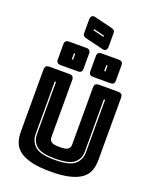

<svg xmlns="http://www.w3.org/2000/svg" viewBox="-209 -1305 1164 1437"><g transform="rotate(20 373.0 -586.5)"><path d="M682 -189Q682 -143 668.5 -105.5Q655 -68 620.5 -41.5Q586 -15 526 0Q466 15 373 15Q280 15 220 0Q160 -15 125.5 -41.5Q91 -68 77.5 -105.5Q64 -143 64 -189V-684Q64 -703 72.5 -711.5Q81 -720 100 -720H257Q276 -720 284.5 -711.5Q293 -703 293 -684V-228Q293 -208 308 -194.5Q323 -181 375 -181Q428 -181 443 -194.5Q458 -208 458 -228V-684Q458 -703 466.5 -711.5Q475 -720 494 -720H646Q665 -720 673.5 -711.5Q682 -703 682 -684ZM174 -630V-213Q174 -153 215.5 -115.5Q257 -78 374 -78Q491 -78 533 -115.5Q575 -153 575 -213V-630H565V-213Q565 -157 525 -122.5Q485 -88 374 -88Q263 -88 223.5 -122.5Q184 -157 184 -213V-630ZM311 -760H173Q156 -760 147.5 -768Q139 -776 139 -793V-914Q139 -931 147.5 -939Q156 -947 173 -947H311Q328 -947 336 -939Q344 -931 344 -914V-793Q344 -776 336 -768Q328 -760 311 -760ZM569 -760H431Q414 -760 406 -768Q398 -776 398 -793V-914Q398 -931 406 -939Q414 -947 431 -947H569Q586 -947 594 -939Q602 -931 602 -914V-793Q602 -776 594 -768Q586 -760 569 -760ZM247 -830V-877H237V-830ZM505 -830V-877H495V-830ZM291 -1187 428 -1154Q446 -1150 455 -1143.5Q464 -1137 464 -1118V-1012Q464 -995 455 -985Q446 -975 430 -979L293 -1012Q275 -1016 266 -1022.5Q257 -1029 257 -1048V-1154Q257 -1171 266 -1181Q275 -1191 291 -1187ZM403 -1078 316 -1099V-1089L403 -1068Z"/></g></svg>

Font: Bungee Inline
Style: Regular
Weight: 400
Version: Version 1.000;PS 1.0;hotconv 1.0.72;makeotf.lib2.5.5900